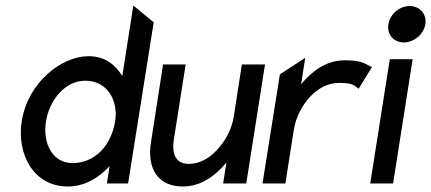

<svg xmlns="http://www.w3.org/2000/svg" viewBox="-20 -666 1565 697"><path d="M59 -226C40 -108 101 11 226 11C289 11 340 -22 378 -63L368 0H445L538 -585L464 -646L424 -390C400 -429 363 -462 301 -462C205 -462 81 -368 59 -226ZM147 -226C159 -300 214 -373 290 -373C371 -373 410 -299 398 -226C384 -138 325 -74 243 -74C171 -74 134 -145 147 -226Z M528 -149C513 -54 553 11 644 11C710 11 762 -28 802 -76L790 0H874L942 -432H858L829 -245C821 -192 794 -149 766 -120C741 -93 706 -71 665 -71C618 -71 603 -107 611 -159L654 -432H572Z M933 0H1016L1046 -191C1054 -244 1079 -287 1107 -316C1132 -343 1168 -365 1210 -365C1255 -365 1262 -359 1278 -347L1282 -344L1330 -422L1325 -425C1299 -438 1289 -447 1231 -447C1164 -447 1113 -408 1073 -360L1088 -456L996 -396Z M1390 -578C1384 -541 1409 -512 1446 -512C1483 -512 1518 -541 1524 -578C1530 -615 1504 -644 1467 -644C1430 -644 1396 -615 1390 -578ZM1324 0H1407L1478 -451H1395Z"/></svg>

Font: Charger Pro
Style: BdNarObl
Weight: 700
Designer: Jasper
Foundry: Cannot Into Space Fonts
Version: Version 1.09